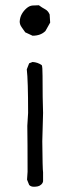

<svg xmlns="http://www.w3.org/2000/svg" viewBox="-20 -708 266 731"><path d="M104 -572 76 -585Q69 -595 62 -605Q55 -615 55 -626Q56 -642 63 -654.5Q70 -667 81 -676.5Q92 -686 103.5 -687Q115 -688 128 -688Q140 -679 151.5 -673Q163 -667 169 -653L171 -622L153 -590Q135 -572 104 -572ZM109 3Q97 3 91 -4L83 -24L85 -54Q85 -168 84 -229L87 -278Q87 -402 82 -444L91 -467L104 -472Q123 -471 139 -460Q142 -455 142 -419Q142 -330 144 -278L141 -170Q142 -62 144 -52V-18Q143 -11 137 -5.5Q131 0 124 1.5Q117 3 109 3Z"/></svg>

Font: Yozai
Style: Regular
Weight: 400
Designer: LXGW / Y.OzVox
Foundry: LXGW / Y.OzVox
Version: Version 0.861;October 22, 2024